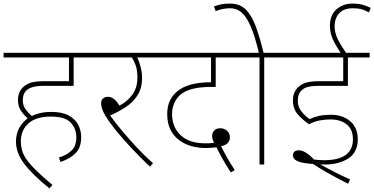

<svg xmlns="http://www.w3.org/2000/svg" viewBox="-20 -916 2084 1069"><path d="M308 -39Q349 -51 377 -76.5Q405 -102 405 -151Q405 -201 373 -234Q341 -267 263 -267Q181 -267 138.5 -229Q96 -191 96 -129Q96 -104 102.5 -80Q109 -56 127.5 -29Q146 -2 181 32.5Q216 67 272 114L255 133Q158 54 113.5 -6Q69 -66 69 -127Q69 -170 86.5 -202.5Q104 -235 134 -257Q112 -276 96 -300.5Q80 -325 80 -359Q80 -395 98 -419Q114 -440 141.5 -452Q169 -464 227 -464H364V-596H0V-622H505V-596H390V-438H221Q146 -438 121 -406Q107 -389 107 -356Q107 -329 122.5 -307.5Q138 -286 157 -270Q203 -293 264 -293Q326 -293 362.5 -273Q399 -253 415.5 -221Q432 -189 432 -153Q432 -96 402.5 -65Q373 -34 317 -14Z M832 -7 815 12Q758 -42 709 -94.5Q660 -147 623 -193Q586 -239 566 -273Q553 -295 548 -311.5Q543 -328 543 -341Q543 -359 554 -368Q565 -377 579 -377Q599 -377 614 -365.5Q629 -354 645 -328Q687 -349 716 -388Q745 -427 745 -484Q745 -526 735 -553Q725 -580 714 -596H490V-622H872V-596H744Q755 -575 763 -543Q771 -511 771 -482Q771 -423 744.5 -383.5Q718 -344 677.5 -318Q637 -292 593 -273Q625 -229 665 -181.5Q705 -134 748 -88.5Q791 -43 832 -7Z M1265 44Q1252 25 1236.5 -1Q1221 -27 1207.5 -52Q1194 -77 1185 -96Q1172 -94 1157.5 -93Q1143 -92 1122 -92Q1085 -92 1047.5 -102Q1010 -112 979 -134.5Q948 -157 929.5 -193Q911 -229 911 -281Q911 -323 925.5 -354Q940 -385 964 -405Q995 -432 1042.5 -445Q1090 -458 1152 -458H1155V-596H857V-622H1341V-596H1181V-432H1155Q1099 -432 1057.5 -422.5Q1016 -413 990 -393Q966 -375 952 -345.5Q938 -316 938 -281Q938 -208 986 -163Q1034 -118 1123 -118Q1134 -118 1146.5 -118.5Q1159 -119 1172 -121Q1167 -130 1164 -139.5Q1161 -149 1161 -160Q1161 -177 1173 -189.5Q1185 -202 1206 -202Q1229 -202 1244.5 -187.5Q1260 -173 1260 -151Q1260 -132 1247 -119Q1234 -106 1211 -102Q1243 -36 1287 31Z M1451 -596V0H1425V-596H1326V-622H1566V-596ZM1423 -615Q1399 -717 1374.5 -772Q1350 -827 1323 -848.5Q1296 -870 1262 -870Q1240 -870 1218 -865.5Q1196 -861 1181 -854L1171 -880Q1189 -887 1210 -891.5Q1231 -896 1261 -896Q1314 -896 1347 -864.5Q1380 -833 1403.5 -770.5Q1427 -708 1449 -615Z M1821 -251Q1790 -251 1760 -245.5Q1730 -240 1701 -224Q1668 -246 1639.5 -277.5Q1611 -309 1611 -356Q1611 -377 1615.5 -391Q1620 -405 1629 -418Q1645 -440 1673 -452Q1701 -464 1761 -464H1891V-596H1551V-622H2038V-596H1917V-438H1755Q1712 -438 1689 -430.5Q1666 -423 1652 -405Q1638 -388 1638 -353Q1638 -320 1660 -293.5Q1682 -267 1704 -253Q1727 -264 1755 -270.5Q1783 -277 1823 -277Q1888 -277 1930 -241Q1972 -205 1972 -141Q1972 -68 1919.5 -34Q1867 0 1787 0Q1778 0 1763 -1Q1800 20 1842 41.5Q1884 63 1929 83L1918 107Q1866 81 1815.5 53Q1765 25 1723 -3Q1694 -5 1668.5 -9.5Q1643 -14 1627 -24Q1611 -34 1611 -51Q1611 -63 1618.5 -71Q1626 -79 1644 -79Q1663 -79 1685 -65Q1707 -51 1728 -28Q1754 -24 1784 -24Q1945 -24 1945 -141Q1945 -181 1927.5 -205Q1910 -229 1882 -240Q1854 -251 1821 -251ZM1881 -615Q1853 -656 1835 -693Q1817 -730 1817 -773Q1817 -832 1853.5 -864Q1890 -896 1942 -896Q1975 -896 1999 -889.5Q2023 -883 2044 -872L2034 -847Q2011 -860 1991.5 -865Q1972 -870 1946 -870Q1894 -870 1868.5 -842Q1843 -814 1843 -770Q1843 -734 1860 -699Q1877 -664 1911 -615Z"/></svg>

Font: Noto Sans Devanagari Thin
Style: Regular
Weight: 100
Designer: Jelle Bosma - Monotype Design Team
Foundry: Monotype Imaging Inc.
Version: Version 2.004; ttfautohint (v1.8.4.7-5d5b)